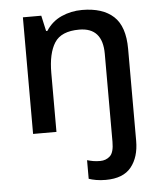

<svg xmlns="http://www.w3.org/2000/svg" viewBox="-55 -597 741 884"><g transform="rotate(-5 315.5 -154.5)"><path d="M398 240Q374 240 354 236.5Q334 233 320 228V142Q334 146 348 148.5Q362 151 380 151Q407 151 425.5 134Q444 117 444 68V-339Q444 -460 336 -460Q253 -460 222 -411.5Q191 -363 191 -272V0H83V-539H168L184 -467H190Q217 -509 261.5 -529Q306 -549 357 -549Q452 -549 502.5 -502.5Q553 -456 553 -352V73Q553 148 516 194Q479 240 398 240Z"/></g></svg>

Font: Noto Sans Sora Sompeng Medium
Style: Regular
Weight: 500
Designer: Monotype Design Team. David Williams.
Foundry: Monotype Imaging Inc.
Version: Version 2.101; ttfautohint (v1.8.4.7-5d5b)